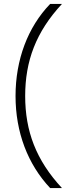

<svg xmlns="http://www.w3.org/2000/svg" viewBox="-20 -762 360 976"><path d="M235 194H295C163 52 108 -96 108 -274C108 -452 163 -600 295 -742H235C121 -624 59 -458 59 -274C59 -90 121 73 235 194Z"/></svg>

Font: Chess Sans Light
Style: Regular
Weight: 300
Designer: Wolf Bōese
Foundry: Wolf Bōese
Version: Version 7.223;Glyphs 3.3 (3306)